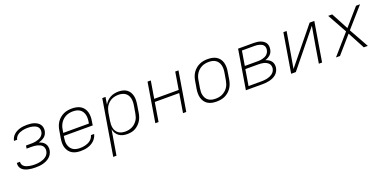

<svg xmlns="http://www.w3.org/2000/svg" viewBox="-8 -1352 4816 2391"><g transform="rotate(-20 2400.0 -156.5)"><path d="M250 8Q226 8 203 6Q180 4 157.5 -1Q135 -6 114 -15Q93 -24 77 -39Q61 -54 53 -76Q45 -98 49 -121V-125H91V-123Q88 -105 96 -89Q104 -73 117 -62.5Q130 -52 147 -46Q164 -40 181.5 -36.5Q199 -33 217.5 -31.5Q236 -30 254 -30Q273 -30 292 -32Q311 -34 330.5 -38.5Q350 -43 369 -51Q388 -59 404.5 -71.5Q421 -84 431.5 -102Q442 -120 445 -139Q448 -159 443.5 -177.5Q439 -196 427 -209.5Q415 -223 397.5 -231Q380 -239 362 -243.5Q344 -248 324.5 -249.5Q305 -251 285 -251H224L231 -290H292Q310 -290 327.5 -291Q345 -292 362.5 -296Q380 -300 398 -306.5Q416 -313 431 -324Q446 -335 456 -351Q466 -367 469 -385Q472 -403 468 -420Q464 -437 453 -449.5Q442 -462 427.5 -469.5Q413 -477 396 -481.5Q379 -486 361.5 -488Q344 -490 326 -490Q309 -490 291.5 -488.5Q274 -487 257 -483Q240 -479 223 -472.5Q206 -466 191 -455Q176 -444 165.5 -428.5Q155 -413 152 -396V-395H110V-397Q114 -419 126.5 -440Q139 -461 157 -476.5Q175 -492 196 -502Q217 -512 239.5 -518Q262 -524 284.5 -526Q307 -528 329 -528Q353 -528 376 -525.5Q399 -523 421 -516Q443 -509 462 -497Q481 -485 494 -467.5Q507 -450 511.5 -427Q516 -404 512 -380Q508 -360 498 -340.5Q488 -321 471 -307.5Q454 -294 434.5 -285Q415 -276 395 -270Q417 -263 436.5 -251.5Q456 -240 469 -222Q482 -204 486.5 -181Q491 -158 487 -134V-133Q483 -109 470.5 -86.5Q458 -64 438.5 -47Q419 -30 395 -19Q371 -8 347 -2Q323 4 298.5 6Q274 8 250 8Z M849 8Q818 8 789 2Q760 -4 736 -18.5Q712 -33 695.5 -56Q679 -79 670.5 -107Q662 -135 662.5 -165Q663 -195 668 -226L685 -326Q689 -353 698.5 -380Q708 -407 724.5 -431.5Q741 -456 764.5 -475.5Q788 -495 814.5 -507Q841 -519 868.5 -523.5Q896 -528 924 -528Q954 -528 983.5 -522Q1013 -516 1037 -501.5Q1061 -487 1078 -464Q1095 -441 1102.5 -413Q1110 -385 1110.5 -355Q1111 -325 1105 -294L1097 -241H714L710 -219Q706 -195 705.5 -171Q705 -147 711.5 -124.5Q718 -102 730.5 -83.5Q743 -65 762 -52.5Q781 -40 804.5 -35Q828 -30 853 -30Q871 -30 889 -32Q907 -34 925 -38.5Q943 -43 960.5 -51Q978 -59 993.5 -71.5Q1009 -84 1019.5 -100.5Q1030 -117 1035 -135H1077Q1072 -112 1059.5 -90.5Q1047 -69 1028.5 -51.5Q1010 -34 988 -22.5Q966 -11 942.5 -4Q919 3 895.5 5.5Q872 8 849 8ZM720 -279H1060L1064 -301Q1068 -325 1068 -349Q1068 -373 1062.5 -395Q1057 -417 1044.5 -436Q1032 -455 1013 -467.5Q994 -480 971 -485Q948 -490 924 -490Q901 -490 878 -486Q855 -482 833 -471.5Q811 -461 792 -444.5Q773 -428 759.5 -407.5Q746 -387 738 -364.5Q730 -342 727 -319Z M1203 215 1325 -520H1368L1352 -423Q1366 -448 1387 -469Q1408 -490 1433.5 -503.5Q1459 -517 1486.5 -522.5Q1514 -528 1541 -528Q1570 -528 1598 -521.5Q1626 -515 1648.5 -499Q1671 -483 1685 -460Q1699 -437 1705.5 -409.5Q1712 -382 1711 -353Q1710 -324 1705 -294L1689 -194Q1685 -168 1676.5 -142Q1668 -116 1653 -92Q1638 -68 1617 -48Q1596 -28 1571.5 -15Q1547 -2 1519.5 3Q1492 8 1466 8Q1436 8 1408 1Q1380 -6 1357.5 -22.5Q1335 -39 1320.5 -63.5Q1306 -88 1301 -116L1246 215ZM1454 -30Q1476 -30 1499 -34.5Q1522 -39 1544 -49.5Q1566 -60 1584 -76.5Q1602 -93 1615.5 -113Q1629 -133 1636 -155.5Q1643 -178 1647 -201L1664 -301Q1668 -325 1668 -348.5Q1668 -372 1663 -394Q1658 -416 1646 -435Q1634 -454 1615.5 -466.5Q1597 -479 1574.5 -484.5Q1552 -490 1528 -490Q1506 -490 1483.5 -486Q1461 -482 1439 -472Q1417 -462 1398.5 -445.5Q1380 -429 1367 -409.5Q1354 -390 1346.5 -367.5Q1339 -345 1335 -323L1319 -223Q1315 -199 1314.5 -175Q1314 -151 1318.5 -128.5Q1323 -106 1335 -86.5Q1347 -67 1365.5 -54Q1384 -41 1407 -35.5Q1430 -30 1454 -30Z M1839 0 1925 -520H1968L1930 -290H2254L2292 -520H2335L2249 0H2206L2247 -251H1923L1882 0Z M2649 8Q2618 8 2589 2Q2560 -4 2536 -18.5Q2512 -33 2495.5 -56Q2479 -79 2471 -107Q2463 -135 2463 -165Q2463 -195 2468 -226L2485 -326Q2489 -353 2498.5 -380Q2508 -407 2524.5 -431.5Q2541 -456 2564.5 -475.5Q2588 -495 2614.5 -507Q2641 -519 2669 -523.5Q2697 -528 2724 -528Q2755 -528 2784 -522Q2813 -516 2837 -501.5Q2861 -487 2878 -464Q2895 -441 2902.5 -413Q2910 -385 2910.5 -355Q2911 -325 2905 -294L2889 -194Q2884 -167 2874.5 -140Q2865 -113 2848.5 -88.5Q2832 -64 2809 -44.5Q2786 -25 2759.5 -13Q2733 -1 2704.5 3.5Q2676 8 2649 8ZM2650 -30Q2672 -30 2695.5 -34Q2719 -38 2740.5 -48.5Q2762 -59 2781.5 -75.5Q2801 -92 2814.5 -112.5Q2828 -133 2835.5 -155.5Q2843 -178 2847 -201L2864 -301Q2868 -325 2868 -349Q2868 -373 2862.5 -395Q2857 -417 2844.5 -436Q2832 -455 2813 -467.5Q2794 -480 2771.5 -485Q2749 -490 2724 -490Q2702 -490 2678.5 -486Q2655 -482 2633 -471.5Q2611 -461 2592 -444.5Q2573 -428 2559.5 -407.5Q2546 -387 2538 -364.5Q2530 -342 2527 -319L2510 -219Q2506 -195 2505.5 -171Q2505 -147 2511 -125Q2517 -103 2529 -84Q2541 -65 2560 -52.5Q2579 -40 2602 -35Q2625 -30 2650 -30Z M3039 0 3125 -520H3331Q3353 -520 3375 -517.5Q3397 -515 3417.5 -508Q3438 -501 3455.5 -489Q3473 -477 3484.5 -460Q3496 -443 3499 -421Q3502 -399 3498 -376Q3495 -358 3487 -340Q3479 -322 3464 -308Q3449 -294 3431.5 -284.5Q3414 -275 3395 -269Q3417 -262 3436.5 -250.5Q3456 -239 3469 -221.5Q3482 -204 3486.5 -181Q3491 -158 3487 -134Q3483 -111 3471 -89Q3459 -67 3440 -51Q3421 -35 3398 -25Q3375 -15 3351.5 -9.5Q3328 -4 3305 -2Q3282 0 3259 0ZM3130 -289H3301Q3317 -289 3333 -290.5Q3349 -292 3364.5 -296Q3380 -300 3396 -307Q3412 -314 3424.5 -325Q3437 -336 3445 -351Q3453 -366 3456 -382Q3459 -398 3456.5 -414Q3454 -430 3445 -442Q3436 -454 3422.5 -461.5Q3409 -469 3394 -473.5Q3379 -478 3363.5 -480Q3348 -482 3331 -482H3162ZM3088 -38H3258Q3277 -38 3296 -39.5Q3315 -41 3333.5 -45Q3352 -49 3370 -56.5Q3388 -64 3404.5 -75.5Q3421 -87 3431.5 -104.5Q3442 -122 3445 -140Q3448 -159 3443.5 -177Q3439 -195 3427 -208Q3415 -221 3399 -229.5Q3383 -238 3365.5 -242.5Q3348 -247 3329 -248.5Q3310 -250 3291 -250H3123Z M3639 0 3725 -520H3768L3733 -312Q3722 -245 3710 -178.5Q3698 -112 3687 -46L4073 -520H4135L4049 0H4006L4040 -208Q4051 -275 4063 -341.5Q4075 -408 4086 -474L3701 0Z M4233 0 4462 -262 4319 -520H4372L4492 -295L4688 -520H4741L4511 -258L4655 0H4602L4482 -225L4286 0Z"/></g></svg>

Font: Iosevka XLt Ex Obl
Style: Regular
Weight: 200
Width: 7
Italic angle: -9°
Monospace: yes
Designer: Belleve Invis
Foundry: Belleve Invis
Version: Version 32.5.0; ttfautohint (v1.8.4)